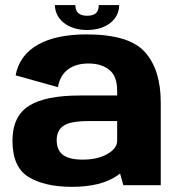

<svg xmlns="http://www.w3.org/2000/svg" viewBox="-20 -735 709 762"><path d="M469.5 0H618V-327.5C618 -414 597.5 -481 555.5 -528C514 -575 436.5 -598.5 323 -598.5C166 -598.5 62 -545 42 -436L210 -389C220.5 -454 268.5 -483 331 -483C365.5 -483 393.5 -474.5 414 -457.5C435 -441 445 -413 445 -374V-356H297.5C206 -356 138.5 -342.5 95 -315C51.5 -287.5 29.5 -241.5 29.5 -176C29.5 -106.5 51 -58.5 93.5 -32.5C136.5 -6.5 193.5 6.5 265.5 6.5C341.5 6.5 401 -8 443.5 -37C448 -40 452.5 -43 456.5 -46.5ZM445 -176.5C445 -156.5 432.5 -139 406.5 -124C380.5 -109 348 -101.5 308 -101.5C272 -101.5 246 -108 229.5 -120.5C213 -133.5 205 -153 205 -178.5C205 -204.5 214 -224 232.5 -236C250.5 -248.5 284 -254.5 333.5 -254.5H445ZM325.5 -616C405.5 -616 453 -660.5 453 -715H372C372 -688 360 -672.5 325.5 -672.5C294 -672.5 279 -687.5 279 -715H198C198 -660.5 247 -616 325.5 -616Z"/></svg>

Font: Anybody
Style: Bold
Weight: 700
Designer: Tyler Finck
Foundry: Etcetera Type Company
Version: Version 1.110